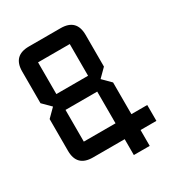

<svg xmlns="http://www.w3.org/2000/svg" viewBox="-183 -806 953 1024"><g transform="rotate(-30 293.0 -293.5)"><path d="M48.8 -585.9Q48.8 -683.6 146.5 -683.6H341.8Q439.5 -683.6 439.5 -585.9V-390.6L390.6 -341.8L439.5 -293V-97.7H537.1V0H439.5V97.7H341.8V0H146.5Q48.8 0 48.8 -97.7V-293L97.7 -341.8L48.8 -390.6ZM146.5 -585.9V-390.6H341.8V-585.9ZM341.8 -293H146.5V-97.7H341.8Z"/></g></svg>

Font: BabelStone Runic Elder Futhark
Style: Regular
Weight: 400
Designer: Andrew West
Foundry: BabelStone
Version: Version 3.005 March 14, 2022